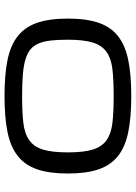

<svg xmlns="http://www.w3.org/2000/svg" viewBox="105 -895 602 852"><g transform="rotate(90 406.0 -469.0)"><path d="M62.5 -469.2Q62.5 -551.3 81.1 -605.5Q99.6 -659.7 140.6 -691.9Q181.6 -724.1 247.1 -737.3Q312.5 -750.5 406.2 -750.5Q500 -750.5 565.4 -737.3Q630.9 -724.1 671.9 -691.9Q712.9 -659.7 731.4 -605.5Q750 -551.3 750 -469.2Q750 -387.2 731.4 -333Q712.9 -278.8 671.9 -246.6Q630.9 -214.4 565.4 -201.2Q500 -188 406.2 -188Q312.5 -188 247.1 -201.2Q181.6 -214.4 140.6 -246.6Q99.6 -278.8 81.1 -333Q62.5 -387.2 62.5 -469.2ZM156.2 -469.2Q156.2 -426.3 159.7 -394.5Q163.1 -362.8 172.6 -340.1Q182.1 -317.4 199.2 -303.2Q216.3 -289.1 244.1 -280.8Q272 -272.5 311.8 -269.3Q351.6 -266.1 406.2 -266.1Q476.6 -266.1 524.4 -271.5Q572.3 -276.9 601.6 -297.4Q630.9 -317.9 643.6 -358.4Q656.2 -398.9 656.2 -469.2Q656.2 -539.6 643.6 -580.1Q630.9 -620.6 601.6 -641.1Q572.3 -661.6 524.4 -667Q476.6 -672.4 406.2 -672.4Q335.9 -672.4 288.1 -667Q240.2 -661.6 210.9 -641.1Q181.6 -620.6 168.9 -580.1Q156.2 -539.6 156.2 -469.2Z"/></g></svg>

Font: Michroma
Style: Regular
Weight: 400
Version: Version 1.000